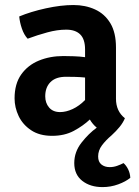

<svg xmlns="http://www.w3.org/2000/svg" viewBox="-20 -527 554 764"><path d="M38 -135.5Q38 -193.5 64.5 -230.8Q91 -268 135 -286Q179 -304 232 -304Q250 -304 273 -303.2Q296 -302.5 318.5 -299.5V-330Q318.5 -371 299.2 -390Q280 -409 243.5 -409Q208 -409 168.5 -398.2Q129 -387.5 90 -373Q75.5 -388.5 67 -413.5Q58.5 -438.5 56.5 -461.5Q102 -480.5 162.2 -493.8Q222.5 -507 272.5 -507Q319.5 -507 358 -489.5Q396.5 -472 419 -434.8Q441.5 -397.5 441.5 -338V-134Q441.5 -84.5 477 -56.5Q469.5 -38.5 455.8 -21.8Q442 -5 424 11.5Q401 31 385.8 51.2Q370.5 71.5 370.5 95.5Q370.5 117 383.5 127.5Q396.5 138 416.5 138Q431.5 138 445.8 133Q460 128 471.5 122Q482 131 489.8 146.5Q497.5 162 498.5 180.5Q480.5 195.5 450.5 206.5Q420.5 217.5 388 217.5Q339 217.5 307.2 192.5Q275.5 167.5 275.5 122Q275.5 77.5 304.2 40.8Q333 4 365 -19Q348.5 -32.5 337.5 -51.5Q310.5 -26 273.5 -6.2Q236.5 13.5 187.5 13.5Q137 13.5 103.8 -8.8Q70.5 -31 54.2 -65.2Q38 -99.5 38 -135.5ZM160 -144Q160 -117 175.5 -99Q191 -81 219 -81Q243 -81 269.2 -93.2Q295.5 -105.5 318.5 -129V-218.5Q299 -220.5 279 -221Q259 -221.5 242.5 -221.5Q202 -221.5 181 -200.5Q160 -179.5 160 -144Z"/></svg>

Font: Signika Negative SemiBold
Style: Regular
Weight: 600
Designer: Anna Giedryś
Foundry: Anna Giedryś
Version: Version 2.000; ttfautohint (v1.8.3) -l 8 -r 50 -G 200 -x 9 -